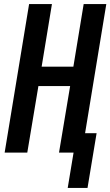

<svg xmlns="http://www.w3.org/2000/svg" viewBox="-20 -755 546 950"><path d="M315 175 344 0H272L327 -329H170L115 0H3L124 -735H237L186 -425H343L394 -735H506L401 -96H458L413 175Z"/></svg>

Font: Iosevka SS04 Oblique
Style: Bold
Weight: 700
Italic angle: -9°
Monospace: yes
Designer: Belleve Invis
Foundry: Belleve Invis
Version: Version 19.0.0; ttfautohint (v1.8.4)